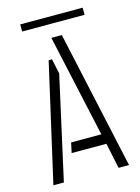

<svg xmlns="http://www.w3.org/2000/svg" viewBox="-118 -850 669 917"><g transform="rotate(-15 216.0 -391.5)"><path d="M75.2 -748V-783.2H383.8V-748ZM29.3 0 162.1 -583H178.7L194.3 -508.8L81.1 0ZM153.3 -126 164.1 -175.8H313.5L202.1 -682.6H253.9L403.3 0H351.6L325.2 -126Z"/></g></svg>

Font: Post No Bills Colombo
Style: Regular
Weight: 400
Designer: Kosala Senevirathne, Siva Puranthara, Lasantha Premarathna, Tharique Azeez
Foundry: Mooniak
Version: Version 1.220 ; ttfautohint (v1.6)